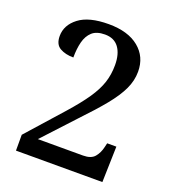

<svg xmlns="http://www.w3.org/2000/svg" viewBox="-133 -823 824 923"><g transform="rotate(20 279.5 -362.0)"><path d="M54 0V-81L216 -263Q271 -325 302.5 -371.5Q334 -418 347.5 -459.5Q361 -501 361 -549Q361 -606 337 -638.5Q313 -671 266 -671Q223 -671 200.5 -650.5Q178 -630 169 -595Q160 -560 160 -515Q119 -515 91 -531Q63 -547 63 -590Q63 -646 114 -685Q165 -724 266 -724Q365 -724 420.5 -678.5Q476 -633 476 -557Q476 -511 455 -466.5Q434 -422 391.5 -370Q349 -318 284 -250L134 -88H365Q406 -88 424 -109.5Q442 -131 449 -162L454 -183H501L496 0Z"/></g></svg>

Font: Noto Serif NP Hmong Medium
Style: Regular
Weight: 500
Designer: Dalton Maag Ltd
Foundry: Dalton Maag Ltd
Version: Version 1.001; ttfautohint (v1.8.4.7-5d5b)